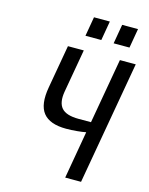

<svg xmlns="http://www.w3.org/2000/svg" viewBox="-130 -972 818 1053"><g transform="rotate(15 279.0 -445.0)"><path d="M345 0 392 -270Q373 -266 341.5 -263Q310 -260 280 -260Q187 -260 149.5 -307Q112 -354 130 -455L173 -700H263L220 -455Q209 -391 235.5 -360.5Q262 -330 333 -330H403L468 -700H558L435 0ZM411 -780 430 -890H520L501 -780ZM251 -780 270 -890H360L341 -780Z"/></g></svg>

Font: Cuprum
Style: Italic
Weight: 400
Italic angle: -10°
Designer: Jovanny Lemonad
Foundry: Jovanny Lemonad
Version: Version 3.000